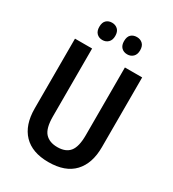

<svg xmlns="http://www.w3.org/2000/svg" viewBox="-216 -1121 1043 1156"><g transform="rotate(30 305.5 -542.5)"><path d="M539 -322Q539 -209 480 -146Q421 -83 304 -83Q191 -83 131.5 -145Q72 -207 72 -322V-807H191V-335Q191 -253 220.5 -220.5Q250 -188 306 -188Q364 -188 391.5 -222Q419 -256 419 -336V-807H539ZM163 -942Q163 -973 178.5 -987.5Q194 -1002 218 -1002Q242 -1002 258 -987Q274 -972 274 -942Q274 -913 258 -897.5Q242 -882 218 -882Q194 -882 178.5 -897.5Q163 -913 163 -942ZM335 -942Q335 -973 350.5 -987.5Q366 -1002 391 -1002Q415 -1002 431 -987Q447 -972 447 -942Q447 -913 431 -897.5Q415 -882 391 -882Q366 -882 350.5 -897.5Q335 -913 335 -942Z"/></g></svg>

Font: Noto Sans Kannada UI Condensed SemiBold
Style: Regular
Weight: 600
Width: 3
Designer: Jelle Bosma - Monotype Design Team
Foundry: Monotype Imaging Inc.
Version: Version 2.005; ttfautohint (v1.8.4.7-5d5b)